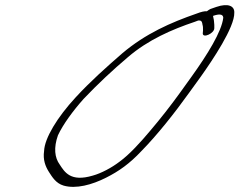

<svg xmlns="http://www.w3.org/2000/svg" viewBox="-20 -710 934 749"><path d="M275 -330C203 -252 154 -171 152 -121C147 -87 157 -61 171 -39C184 -19 198 5 228 14C276 28 339 11 394 -17C444 -42 486 -72 531 -120C594 -184 661 -269 717 -347L764 -412C808 -474 896 -604 894 -661C895 -686 871 -699 824 -683L801 -675C797 -673 792 -670 787 -666C778 -667 765 -664 747 -657C646 -622 548 -579 457 -502C396 -449 332 -392 275 -330ZM306 -324C361 -382 421 -438 479 -487C558 -555 651 -595 740 -625C750 -629 755 -631 758 -630C768 -630 769 -620 770 -613C772 -608 772 -601 772 -592L771 -579C772 -560 816 -580 816 -600V-613C815 -622 815 -631 813 -638L811 -648C834 -656 850 -656 851 -641C845 -587 789 -497 728 -412L682 -348C646 -298 606 -247 566 -200C530 -157 485 -107 446 -79C416 -56 375 -34 342 -25C255 1 232 -39 213 -68C193 -95 189 -134 206 -182C226 -225 265 -278 306 -324Z"/></svg>

Font: Stray Cat
Style: UltObl
Weight: 400
Version: Version 1.0